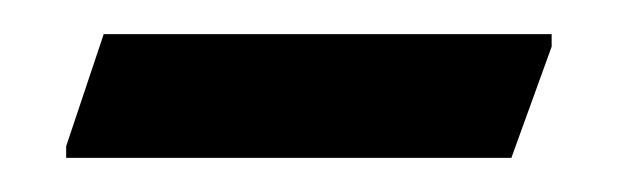

<svg xmlns="http://www.w3.org/2000/svg" viewBox="-20 -306 373 112"><path d="M18.6 -213.9V-220.7L40.5 -286.1H301.8V-278.8L278.3 -213.9Z"/></svg>

Font: XB Kayhan
Style: Italic
Weight: 400
Italic angle: -12°
Designer: Behnam
Foundry: Irmug
Version: Version 7.300 2009